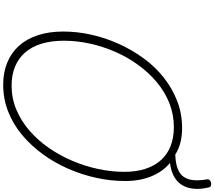

<svg xmlns="http://www.w3.org/2000/svg" viewBox="-92 -1266 1376 1233"><g transform="rotate(90 596.5 -649.0)"><path d="M523 19Q445 19 381.5 -7Q318 -33 273.5 -82.5Q229 -132 205.5 -204Q182 -276 182 -366Q182 -457 202.5 -548Q223 -639 261.5 -724Q300 -809 354 -883Q408 -957 477.5 -1012Q547 -1067 628.5 -1098.5Q710 -1130 802 -1130Q853 -1130 895.5 -1119Q938 -1108 972 -1086Q1028 -1088 1063 -1101.5Q1098 -1115 1115.5 -1140.5Q1133 -1166 1136.5 -1203.5Q1140 -1241 1131 -1291Q1130 -1301 1136.5 -1307.5Q1143 -1314 1153.5 -1316Q1164 -1318 1173 -1314.5Q1182 -1311 1183 -1301Q1195 -1252 1192 -1210Q1189 -1168 1171 -1135Q1153 -1102 1117 -1080.5Q1081 -1059 1026 -1052Q1081 -1007 1111.5 -933Q1142 -859 1142 -763Q1142 -673 1122 -580.5Q1102 -488 1064 -400.5Q1026 -313 971 -237Q916 -161 847.5 -103.5Q779 -46 697.5 -13.5Q616 19 523 19ZM529 -35Q611 -35 683.5 -65.5Q756 -96 817.5 -149Q879 -202 928.5 -273Q978 -344 1012.5 -425.5Q1047 -507 1065 -592Q1083 -677 1083 -759Q1083 -836 1063.5 -895Q1044 -954 1007.5 -994.5Q971 -1035 917.5 -1056Q864 -1077 796 -1077Q716 -1077 643 -1048.5Q570 -1020 508 -968Q446 -916 396.5 -848Q347 -780 312.5 -701Q278 -622 259.5 -538Q241 -454 241 -370Q241 -290 260 -227.5Q279 -165 316.5 -122Q354 -79 407.5 -57Q461 -35 529 -35Z"/></g></svg>

Font: Playwrite CU ExtraLight
Style: Regular
Weight: 250
Designer: Veronika Burian, José Scaglione
Foundry: TypeTogether
Version: Version 1.002